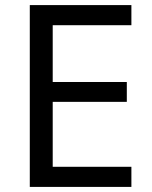

<svg xmlns="http://www.w3.org/2000/svg" viewBox="-20 -734 596 754"><path d="M496 0H97V-714H496V-635H187V-412H478V-334H187V-79H496Z"/></svg>

Font: Noto Sans Old Italic
Style: Regular
Weight: 400
Designer: Monotype Design Team
Foundry: Monotype Imaging Inc.
Version: Version 2.003; ttfautohint (v1.8.4.7-5d5b)